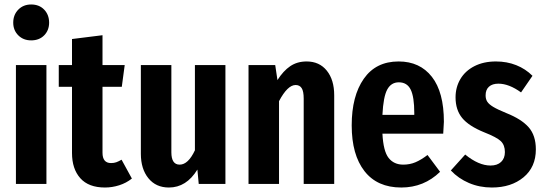

<svg xmlns="http://www.w3.org/2000/svg" viewBox="-20 -820 2426 856"><path d="M199 -719Q199 -685 177 -662.5Q155 -640 119 -640Q84 -640 61.5 -662.5Q39 -685 39 -719Q39 -754 61.5 -777Q84 -800 119 -800Q155 -800 177 -777Q199 -754 199 -719ZM187 0H51V-530H187Z M568 -24Q543 -4 511.5 6Q480 16 448 16Q375 16 338 -25.5Q301 -67 301 -138V-433H242V-530H301V-646L437 -663V-530H536L523 -433H437V-139Q437 -93 475 -93Q488 -93 498 -96.5Q508 -100 522 -108Z M985 0H866L860 -64Q811 16 733 16Q675 16 641.5 -25.5Q608 -67 608 -134V-530H744V-141Q744 -86 781 -86Q819 -86 849 -150V-530H985Z M1470 -395V0H1334V-380Q1334 -413 1325 -427Q1316 -441 1298 -441Q1262 -441 1224 -369V0H1088V-530H1207L1217 -463Q1243 -504 1274 -525Q1305 -546 1347 -546Q1404 -546 1437 -505Q1470 -464 1470 -395Z M1956 -224H1685Q1689 -146 1712.5 -116Q1736 -86 1778 -86Q1807 -86 1832 -96.5Q1857 -107 1886 -129L1942 -54Q1870 16 1769 16Q1662 16 1605 -57Q1548 -130 1548 -261Q1548 -392 1602 -469Q1656 -546 1757 -546Q1852 -546 1905.5 -477.5Q1959 -409 1959 -277Q1959 -266 1956 -224ZM1827 -316Q1827 -388 1811 -420.5Q1795 -453 1758 -453Q1724 -453 1706.5 -421Q1689 -389 1685 -308H1827Z M2354 -482 2303 -408Q2249 -447 2202 -447Q2175 -447 2160 -433.5Q2145 -420 2145 -395Q2145 -378 2152.5 -366.5Q2160 -355 2179 -343.5Q2198 -332 2237 -316Q2305 -289 2337 -252.5Q2369 -216 2369 -154Q2369 -75 2314 -29.5Q2259 16 2173 16Q2118 16 2071 -4Q2024 -24 1990 -60L2054 -131Q2114 -82 2167 -82Q2197 -82 2214 -98Q2231 -114 2231 -142Q2231 -173 2213 -190.5Q2195 -208 2139 -230Q2070 -258 2040.5 -294Q2011 -330 2011 -386Q2011 -431 2032.5 -467.5Q2054 -504 2095 -525Q2136 -546 2191 -546Q2240 -546 2281.5 -529.5Q2323 -513 2354 -482Z"/></svg>

Font: Fira Sans Compressed SemiBold
Style: Regular
Weight: 600
Width: 1
Designer: bBox Type GmbH & Carrois Corporate GbR & Edenspiekermann AG
Foundry: bBox Type GmbH & Carrois Corporate GbR & Edenspiekermann AG
Version: Version 4.301